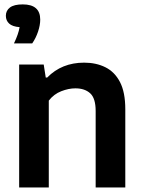

<svg xmlns="http://www.w3.org/2000/svg" viewBox="-20 -832 636 852"><path d="M65 0V-545.5H174L183 -488H189.5Q254 -554 353.5 -554Q406.5 -554 447.8 -533.5Q489 -513 512.5 -467.8Q536 -422.5 536 -347V0H404.5V-339.5Q404.5 -396 380.2 -418Q356 -440 314.5 -440Q284.5 -440 251.8 -427.2Q219 -414.5 196.5 -385.5V0ZM42 -639.5Q62 -681 67 -711.5Q35 -714 20.5 -727.5Q6 -741 6 -762Q6 -785 24.2 -798.8Q42.5 -812.5 81 -812.5Q158.5 -812.5 158.5 -745Q158.5 -720.5 148.8 -691.5Q139 -662.5 123 -639.5Z"/></svg>

Font: Encode Sans SmBold
Style: Regular
Weight: 600
Designer: Multiple Designers
Foundry: Impallari Type
Version: Version 3.002; ttfautohint (v1.8.3) -l 8 -r 50 -G 200 -x 14 